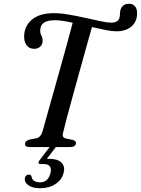

<svg xmlns="http://www.w3.org/2000/svg" viewBox="-20 -782 749 1021"><path d="M315 -74.5Q308.5 -50.5 330.5 -45.5L367.5 -38Q386 -31.5 384 -19.5Q381.5 0 352.5 0H137.5Q112 0 113 -18Q114 -33.5 137.5 -40L172.5 -46.5Q196 -51 206 -82.5Q213.5 -110.5 229 -165.2Q244.5 -220 263.8 -288.5Q283 -357 302.8 -427.8Q322.5 -498.5 339.5 -560Q356.5 -621.5 366.5 -661Q339.5 -667 315.5 -670.8Q291.5 -674.5 274 -674.5Q231 -674.5 212.8 -660.8Q194.5 -647 194 -623Q193 -605.5 200 -593Q207 -580.5 206.5 -564Q206.5 -546.5 193.8 -534.2Q181 -522 160.5 -522.5Q136 -522.5 121.5 -541.2Q107 -560 108.5 -592Q110 -644 150.2 -678Q190.5 -712 267 -712Q302 -712 345.8 -704.5Q389.5 -697 433.8 -687Q478 -677 514.8 -669.2Q551.5 -661.5 571.5 -661.5Q606.5 -661.5 614.5 -685.5Q617.5 -694.5 617.8 -703.5Q618 -712.5 619 -722Q622 -739.5 633.5 -750.8Q645 -762 667 -762Q685.5 -762 697.5 -748.8Q709.5 -735.5 709 -709.5Q708.5 -667 679 -641.2Q649.5 -615.5 599.5 -615.5Q576.5 -615.5 542 -622.2Q507.5 -629 469 -638Q457.5 -597 440.2 -535.8Q423 -474.5 403.8 -404.8Q384.5 -335 366.2 -268.8Q348 -202.5 334.2 -150.8Q320.5 -99 315 -74.5ZM248.5 -6H281.5L229 63Q235 62.5 242 62.5Q286.5 62.5 307 83Q327.5 103.5 318 138Q308.5 174.5 274.8 196.8Q241 219 193 219Q153 219 130.8 203Q108.5 187 112.5 164Q116.5 147 132.5 146.5Q143.5 146 147.5 156Q150 173.5 163 180.5Q176 187.5 193.5 187.5Q236 187.5 248.5 138Q254 116.5 245.5 103.5Q237 90.5 213.5 90.5H196.5Q185.5 90.5 184.8 84.2Q184 78 191 69Z"/></svg>

Font: Fraunces 9pt S000
Style: Italic
Weight: 400
Italic angle: -16°
Version: Version 1.000; ttfautohint (v1.8.3)